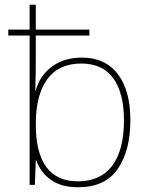

<svg xmlns="http://www.w3.org/2000/svg" viewBox="-20 -780 640 810"><path d="M530 -273Q530 -144 476.5 -67Q423 10 309 10Q239 10 195 -21Q151 -52 133 -104H131L127 0H105V-630H15V-655H105V-760H131V-655H357V-630H131V-525Q131 -482 129 -398H131Q147 -460 198.5 -498.5Q250 -537 325 -537Q424 -537 477 -467.5Q530 -398 530 -273ZM503 -272Q503 -387 458 -449.5Q413 -512 323 -512Q228 -512 179.5 -446Q131 -380 131 -256Q131 -15 309 -15Q404 -15 453.5 -81Q503 -147 503 -272Z"/></svg>

Font: Noto Sans Mono UI Thin
Style: Regular
Weight: 250
Monospace: yes
Designer: Monotype Design team
Foundry: Monotype Imaging Inc.
Version: Version 1.000